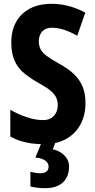

<svg xmlns="http://www.w3.org/2000/svg" viewBox="-20 -744 497 1004"><path d="M427 -206Q427 -142 401 -93.5Q375 -45 326 -17.5Q277 10 207 10Q175 10 145.5 6Q116 2 88.5 -6.5Q61 -15 34 -30V-170Q75 -146 120.5 -131Q166 -116 204 -116Q231 -116 247.5 -126.5Q264 -137 273 -154.5Q282 -172 282 -194Q282 -218 272.5 -236.5Q263 -255 241 -272.5Q219 -290 180 -311Q140 -334 107.5 -360Q75 -386 57 -425Q39 -464 39 -522Q39 -584 64.5 -629.5Q90 -675 137 -699.5Q184 -724 250 -724Q297 -724 341 -712Q385 -700 426 -678L384 -557Q347 -578 314 -588.5Q281 -599 252 -599Q229 -599 214 -590Q199 -581 191 -565Q183 -549 183 -529Q183 -504 192.5 -486Q202 -468 225 -451Q248 -434 289 -411Q335 -386 365.5 -357.5Q396 -329 411.5 -292Q427 -255 427 -206ZM341 128Q341 163 326.5 188Q312 213 284.5 226.5Q257 240 216 240Q193 240 173.5 237.5Q154 235 139 231V154Q153 158 167 160Q181 162 192 162Q212 162 223 153Q234 144 234 127Q234 108 216.5 95.5Q199 83 165 80L198 0H270L256 37Q281 42 299.5 54.5Q318 67 329.5 85Q341 103 341 128Z"/></svg>

Font: Noto Sans Display Condensed
Style: Bold
Weight: 700
Width: 3
Designer: Monotype Design Team
Foundry: Monotype Imaging Inc.
Version: Version 2.003